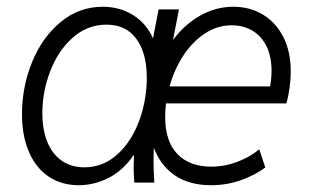

<svg xmlns="http://www.w3.org/2000/svg" viewBox="-20 -543 923 571"><path d="M45.4 -203.1Q45.4 -284.7 75.4 -358.4Q105.5 -432.1 160.4 -477.5Q215.3 -522.9 285.6 -522.9Q336.4 -522.9 376.2 -497.8Q416 -472.7 435.1 -428.7L451.7 -515.1H512.2L494.6 -424.3Q529.3 -470.7 575.7 -496.8Q622.1 -522.9 674.3 -522.9Q722.7 -522.9 761.5 -499.8Q800.3 -476.6 822.5 -433.1Q844.7 -389.6 844.7 -330.6Q844.7 -308.1 841.1 -281.2Q837.4 -254.4 831.5 -235.4H473.6Q471.2 -212.4 471.2 -195.3Q471.2 -123 507.3 -85.2Q543.5 -47.4 608.4 -47.4Q647.9 -47.4 686 -61.8Q724.1 -76.2 751 -99.1L769 -44.9Q738.3 -22 696.3 -7.1Q654.3 7.8 607.4 7.8Q543 7.8 500 -21.5Q457 -50.8 437.5 -104Q436.5 -79.6 436.5 -66.4Q436.5 -37.6 439 0H379.4Q377.4 -29.3 377.4 -47.4Q377.4 -57.6 378.4 -81.1H377Q345.2 -35.2 302.5 -13.7Q259.8 7.8 214.4 7.8Q162.1 7.8 124 -18.3Q85.9 -44.4 65.7 -92Q45.4 -139.6 45.4 -203.1ZM415.5 -284.2Q416.5 -293.9 416.5 -313Q416.5 -384.8 385.7 -427.2Q355 -469.7 296.4 -469.7Q240.2 -469.7 196.8 -431.4Q153.3 -393.1 129.6 -332Q106 -271 106 -206.1Q106 -158.2 120.4 -121.8Q134.8 -85.4 163.1 -65.4Q191.4 -45.4 231 -45.4Q282.2 -45.4 322.3 -78.1Q362.3 -110.8 386.5 -165.5Q410.6 -220.2 415.5 -284.2ZM783.2 -286.1Q787.6 -310.5 787.6 -332.5Q787.6 -375 772.5 -405.5Q757.3 -436 730.5 -451.9Q703.6 -467.8 668.9 -467.8Q626 -467.8 588.9 -443.1Q551.8 -418.5 524.9 -377.2Q498 -335.9 484.4 -286.1Z"/></svg>

Font: Reddit Sans Chocolate Light
Style: Italic
Weight: 300
Italic angle: -11.25°
Designer: Stephen Hutchings
Version: Version 1.013